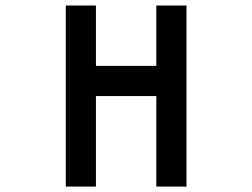

<svg xmlns="http://www.w3.org/2000/svg" viewBox="-20 -687 929 707"><path d="M555.6 -444.4H333.3V-666.7H222.2V0H333.3V-333.3H555.6V0H666.7V-666.7H555.6Z"/></svg>

Font: linjaSipiki
Style: Regular
Weight: 500
Foundry: Made with Bits'n'Picas by Kreative Software
Version: Version 1.3